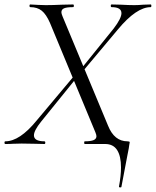

<svg xmlns="http://www.w3.org/2000/svg" viewBox="-40 -645 698 860"><path d="M-16 -12Q48 -12 124 -105L296 -310L305 -299L144 -100Q112 -60 112 -39Q112 -12 159 -12Q163 -12 163 -6Q163 0 159 0Q131 0 117 -1L57 -2L18 -1Q7 0 -16 0Q-20 0 -20 -6Q-20 -12 -16 -12ZM314 -325 469 -517Q504 -563 504 -586Q504 -613 460 -613Q456 -613 456 -619Q456 -625 460 -625L502 -624Q536 -622 562 -622Q580 -622 602 -624L635 -625Q638 -625 638 -619Q638 -613 635 -613Q571 -613 488 -513L322 -315ZM340 -12Q367 -12 379.5 -17.5Q392 -23 392 -35Q392 -41 387 -53L184 -542Q167 -581 147 -597Q127 -613 96 -613Q92 -613 92 -619Q92 -625 96 -625Q108 -625 132 -623L165 -622Q195 -622 239 -624L287 -625Q291 -625 291 -619Q291 -613 287 -613Q260 -613 247.5 -608Q235 -603 235 -590Q235 -584 240 -572L444 -82Q472 -12 531 -12Q536 -12 538.5 -11Q541 -10 541 -7Q541 -6 539 4Q539 10 530 54L504 191Q504 195 498 194.5Q492 194 493 190Q502 142 502 105Q502 54 484.5 27Q467 0 431 0H340Q337 0 337 -6Q337 -12 340 -12Z"/></svg>

Font: Cormorant Infant
Style: Italic
Weight: 400
Italic angle: -10°
Designer: Christian Thalmann (Catharsis Fonts)
Foundry: Catharsis Fonts
Version: Version 4.000